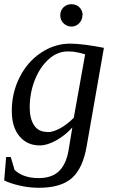

<svg xmlns="http://www.w3.org/2000/svg" viewBox="-20 -677 540 911"><path d="M204 -51 205 -50Q232 -50 265 -68Q298 -86 330 -118L384 -419Q372 -422 363 -425Q357 -427 345 -429Q333 -431 326 -432Q319 -433 302 -433Q252 -433 211 -396Q169 -358 145 -297Q121 -236 121 -166Q121 -114 142 -82Q163 -51 204 -51ZM324 -77 325 -74Q290 -35 247 -11Q204 13 169 13Q108 13 72 -31Q36 -74 36 -151Q36 -237 73 -310Q110 -384 175 -427Q239 -470 314 -470Q342 -470 389 -464Q428 -459 473 -450L391 18Q373 122 321 168Q269 214 165 214Q119 214 75 204Q27 193 0 179L9 68H31L49 129Q90 168 163 168Q224 168 258 137Q293 105 305 38ZM372 -605 371 -604Q371 -583 356 -567Q341 -551 319 -551Q298 -551 282 -566Q266 -581 266 -604Q266 -627 281 -642Q296 -657 319 -657Q342 -657 357 -642Q372 -627 372 -605Z"/></svg>

Font: Libra Serif Modern
Style: Italic
Weight: 400
Italic angle: -12°
Designer: Stefan Peev, Context Ltd
Foundry: Stefan Peev, Context Ltd
Version: Version 1.000